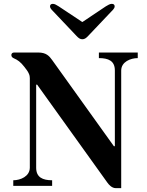

<svg xmlns="http://www.w3.org/2000/svg" viewBox="-20 -966 762 998"><path d="M240 -933C240 -926 244 -921 248 -916L377 -780C389 -767 397 -762 408 -762C419 -762 427 -767 439 -780L568 -916C572 -921 576 -926 576 -933C576 -941 571 -946 561 -946C552 -946 541 -940 530 -933L409 -852H407L285 -933C274 -940 264 -946 255 -946C245 -946 240 -941 240 -933ZM39 -680C39 -671 45 -666 52 -663C71 -655 87 -644 107 -618C118 -604 126 -593 130 -583C134 -575 135 -566 135 -560V-95C135 -49 86 -29 49 -29V0H251V-29C202 -29 168 -44 168 -94V-526H173L538 -17C545 -7 561 12 582 12H610V-599C610 -645 659 -664 696 -664V-693H494V-664C543 -664 577 -650 577 -600V-206H572L251 -654C236 -675 220 -693 179 -693H53C44 -693 39 -687 39 -680Z"/></svg>

Font: Monomakh Unicode
Style: Regular
Weight: 400
Version: Version 1.2